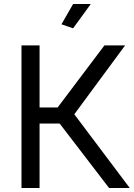

<svg xmlns="http://www.w3.org/2000/svg" viewBox="-20 -936 666 956"><path d="M177 -401H267L500 -710H603L350 -367L626 0H523L277 -321H177V0H87V-710H177ZM344 -795 286 -815 344 -916H432Z"/></svg>

Font: Raleway Medium Alt1
Style: Regular
Weight: 500
Designer: Matt McInerney, Pablo Impallari, Rodrigo Fuenzalida
Foundry: Matt McInerney, Pablo Impallari, Rodrigo Fuenzalida
Version: Version 3.000g; ttfautohint (v1.5) -l 8 -r 28 -G 28 -x 14 -D